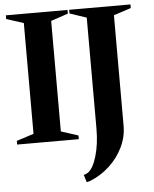

<svg xmlns="http://www.w3.org/2000/svg" viewBox="-61 -751 829 1036"><g transform="rotate(-5 353.5 -232.5)"><path d="M10 -20 103 -50V-650L10 -680V-700H344V-680L251 -648.8V-50L344 -20V0H10ZM374.8 186Q405 166.6 424.4 100.8Q443.8 35 443.8 -49V-658.4L451.8 -647L352.8 -680V-700H685V-680.4L583 -647L591 -658.4V-50Q591 8.4 564.5 64Q538 119.6 490.7 163.4Q443.4 207.2 383 230.8L366.4 235L353.8 194.8Q363.4 192.2 374.8 186Z"/></g></svg>

Font: Wittgenstein
Style: Regular
Weight: 400
Designer: Jörg Drees
Foundry: Jörg Drees
Version: Version 1.003;Glyphs 3.1.2 (3151)